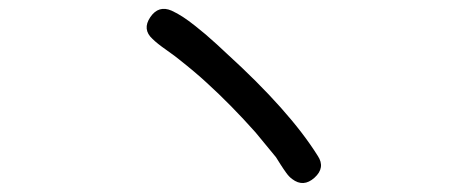

<svg xmlns="http://www.w3.org/2000/svg" viewBox="-20 -560 1040 431"><path d="M693.4 -210Q629.9 -311.5 488.3 -440.4Q482.4 -446.3 466.8 -460.4Q451.2 -474.6 441.4 -482.9Q431.6 -491.2 417.5 -502.4Q403.3 -513.7 390.6 -522Q377.9 -530.3 365.2 -536.1Q335.9 -548.8 317.4 -521.5Q298.8 -494.1 322.3 -472.7Q332 -462.9 353.5 -447.8Q375 -432.6 381.8 -426.8Q418.9 -397.5 444.3 -374Q499 -324.2 553.7 -262.7Q590.8 -217.8 599.6 -207Q602.5 -202.1 609.4 -191.4Q616.2 -180.7 622.6 -171.9Q628.9 -163.1 635.7 -158.2Q661.1 -138.7 686 -161.1Q710.9 -183.6 693.4 -210Z"/></svg>

Font: irohamaru Regular
Style: Regular
Weight: 400
Designer: [Source Han Sans]
Ryoko NISHIZUKA  (kana & ideographs); Paul D. Hunt (Latin, Greek & Cyrillic); Wenlong ZHANG  (bopomofo
Version: Version 1.00